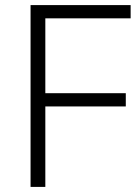

<svg xmlns="http://www.w3.org/2000/svg" viewBox="-20 -734 546 754"><path d="M158 0H100V-714H493V-662H158V-368H474V-316H158Z"/></svg>

Font: Noto Sans Myanmar Light
Style: Regular
Weight: 300
Designer: Monotype Design Team
Foundry: Monotype Imaging Inc.
Version: Version 2.107; ttfautohint (v1.8.4.7-5d5b)